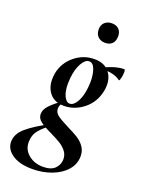

<svg xmlns="http://www.w3.org/2000/svg" viewBox="-211 -681 774 1037"><g transform="rotate(20 176.0 -162.5)"><path d="M-47 181Q-47 136 -4 99Q39 62 123 18L130 26Q92 51 67.5 80Q43 109 43 151Q43 194 77 222Q111 250 161 250Q207 250 229 227.5Q251 205 251 174Q251 148 235.5 128.5Q220 109 199 96Q178 83 141 65Q96 44 74 27Q52 10 52 -14Q52 -40 74.5 -64Q97 -88 145 -123L152 -116Q142 -111 135.5 -98.5Q129 -86 129 -74Q129 -51 149 -36Q169 -21 213 1Q252 20 275.5 34.5Q299 49 316 72Q333 95 333 127Q333 173 302 208Q271 243 220 262Q169 281 110 281Q37 281 -5 252.5Q-47 224 -47 181ZM46 -212Q46 -228 49 -246Q61 -309 111 -350.5Q161 -392 225 -392Q278 -392 306.5 -361Q335 -330 335 -282Q335 -262 331 -246Q317 -179 266 -138.5Q215 -98 154 -98Q102 -98 74 -130Q46 -162 46 -212ZM244 -237Q246 -257 246 -269Q246 -311 235 -341Q224 -371 201 -371Q179 -371 160 -337Q141 -303 136 -253Q134 -229 134 -219Q134 -175 147 -147.5Q160 -120 180 -120Q202 -120 220.5 -152.5Q239 -185 244 -237ZM394 -396Q399 -396 399 -380Q399 -363 394.5 -345Q390 -327 386 -330Q370 -342 349 -348.5Q328 -355 307 -355Q283 -355 263 -346L262 -353Q292 -372 328.5 -384Q365 -396 394 -396ZM190 -552Q190 -576 205.5 -591Q221 -606 247 -606Q273 -606 287.5 -591Q302 -576 302 -552Q302 -524 287.5 -509Q273 -494 247 -494Q221 -494 205.5 -509.5Q190 -525 190 -552Z"/></g></svg>

Font: Cormorant Garamond
Style: Bold Italic
Weight: 700
Italic angle: -10°
Designer: Christian Thalmann (Catharsis Fonts)
Foundry: Catharsis Fonts
Version: Version 4.000